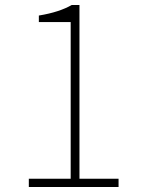

<svg xmlns="http://www.w3.org/2000/svg" viewBox="-20 -746 561 766"><path d="M95 0H453V-33H297V-726H266C235 -708 191 -693 135 -684V-658H262V-33H95Z"/></svg>

Font: Noto Sans CJK JP Thin
Style: Regular
Weight: 250
Designer: Ryoko NISHIZUKA (kana & ideographs); Paul D. Hunt (Latin, Greek & Cyrillic); Wenlong ZHANG (bopomofo); Sandoll Communica
Foundry: Adobe Systems Incorporated
Version: Version 1.004;PS 1.004;hotconv 1.0.82;makeotf.lib2.5.63406